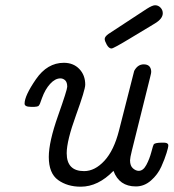

<svg xmlns="http://www.w3.org/2000/svg" viewBox="-20 -702 658 728"><path d="M73.2 -309.1Q73.2 -338.9 116.2 -401.4Q159.2 -463.9 222.2 -463.9Q258.3 -463.9 280.8 -440.4Q303.2 -417 303.2 -380.9Q303.2 -361.8 268.1 -264.9Q232.9 -168 232.9 -121.1Q232.9 -53.2 298.8 -53.2Q339.8 -53.2 376 -92.5Q412.1 -131.8 431.2 -207Q487.3 -429.2 488.8 -433.1Q502 -458 524.9 -458Q550.8 -458 553.2 -433.1Q554.2 -426.3 548.8 -407.2L480 -130.9Q473.1 -103 473.1 -94.2Q473.1 -73.2 484.1 -63.7Q495.1 -54.2 505.9 -54.2Q522.9 -54.2 534.9 -76.7Q546.9 -99.1 554 -126Q561 -152.8 563 -154.8Q567.9 -160.6 591.8 -161.1Q592.8 -161.1 596.9 -161.1Q601.1 -161.1 602.5 -161.1Q604 -161.1 606.9 -160.6Q609.9 -160.2 611.3 -159.7Q612.8 -159.2 615 -157.5Q617.2 -155.8 617.7 -153.8Q618.2 -151.9 618.2 -148.9Q618.2 -144 611.6 -122.1Q605 -100.1 591.6 -70.1Q578.1 -40 552.5 -17.6Q526.9 4.9 495.1 4.9Q432.1 4.9 410.2 -54.2Q352.1 5.9 286.1 5.9Q235.4 5.9 200.2 -19.5Q165 -44.9 165 -106.9Q165 -164.1 200 -262.9Q234.9 -361.8 234.9 -373Q234.9 -390.1 227.1 -397.5Q219.2 -404.8 209 -404.8Q189 -404.8 169.9 -383.8Q150.9 -362.8 139.2 -330.1Q137.2 -325.2 135 -318.6Q132.8 -312 131.8 -309.6Q130.9 -307.1 128.9 -304Q127 -300.8 125.5 -299.8Q124 -298.8 119.6 -297.9Q115.2 -296.9 110.6 -296.9Q106 -296.9 97.2 -296.9Q73.2 -296.9 73.2 -309.1ZM377 -554.2Q377 -563 391.1 -573.2Q397.9 -578.1 537.1 -668.9Q558.1 -682.1 567.9 -682.1Q580.1 -682.1 588.6 -673.1Q597.2 -664.1 597.2 -651.9Q597.2 -630.9 566.9 -612.8Q526.9 -588.9 476.1 -558.1Q410.2 -518.1 402.8 -518.1Q393.1 -518.1 385 -532.2Q377 -546.4 377 -554.2Z"/></svg>

Font: CMU Concrete
Style: Italic
Weight: 500
Italic angle: -14.04°
Version: Version 0.7.0